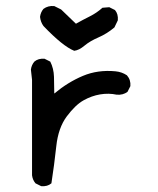

<svg xmlns="http://www.w3.org/2000/svg" viewBox="-20 -636 540 658"><path d="M121.1 2 101.6 -7.8Q91.8 -19.5 89.8 -35.2V-362.3L85.9 -397.5Q87.9 -413.1 97.7 -424.8Q111.3 -436.5 132.8 -434.6L152.3 -424.8Q164.1 -401.4 165 -373Q166 -344.7 166 -315.4Q212.9 -354.5 264.2 -376Q315.4 -397.5 376 -391.6Q397.5 -389.6 415 -377.9Q428.7 -362.3 426.8 -340.8L417 -321.3Q401.4 -309.6 379.9 -311.5Q352.5 -317.4 323.2 -312.5Q293.9 -307.6 266.1 -292Q238.3 -276.4 209 -237.3Q179.7 -198.2 172.9 -134.8Q166 -71.3 156.2 -7.8Q142.6 3.9 121.1 2ZM234.4 -461.9Q195.3 -477.5 128.9 -546.9Q119.1 -560.5 117.2 -578.1Q119.1 -593.8 128.9 -605.5Q144.5 -617.2 166 -615.2L189.5 -603.5L240.2 -554.7Q264.6 -568.4 288.1 -580.1Q311.5 -591.8 331.1 -609.4L354.5 -611.3L374 -601.6Q385.7 -587.9 383.8 -566.4L372.1 -542Q346.7 -520.5 317.4 -507.8Q288.1 -495.1 269.5 -479.5Q251 -463.9 234.4 -461.9Z"/></svg>

Font: JasonHandwriting1
Style: Regular
Weight: 400
Version: Version 1.48.20